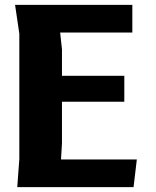

<svg xmlns="http://www.w3.org/2000/svg" viewBox="-20 -770 640 790"><path d="M543 -114 529.5 0H51L59.5 -115.5V-631.5L42 -750H524.5V-636H227.5L235 -567V-458H491.5V-351.5H235V-180L231 -114Z"/></svg>

Font: B612
Style: Bold
Weight: 700
Designer: Nicolas Chauveau, Thomas Paillot, Jonathan Favre-Lamarine, Jean-Luc Vinot
Foundry: AIRBUS
Version: Version 1.008